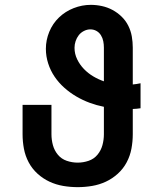

<svg xmlns="http://www.w3.org/2000/svg" viewBox="-20 -763 640 791"><path d="M300 8Q270 8 240.5 3Q211 -2 184 -14.5Q157 -27 134.5 -47.5Q112 -68 98 -94.5Q84 -121 78.5 -150.5Q73 -180 73 -210V-331H192V-210Q192 -187 198 -165Q204 -143 218.5 -125.5Q233 -108 255 -100.5Q277 -93 300 -93Q323 -93 345 -100.5Q367 -108 381.5 -125.5Q396 -143 402 -165Q408 -187 408 -210V-323Q378 -329 349.5 -339.5Q321 -350 294.5 -365.5Q268 -381 245 -401.5Q222 -422 205 -447Q188 -472 178.5 -501.5Q169 -531 169 -562Q169 -598 183 -632Q197 -666 223 -691Q249 -716 283.5 -729.5Q318 -743 354 -743Q377 -743 400 -738Q423 -733 443.5 -722Q464 -711 481 -694.5Q498 -678 508.5 -657Q519 -636 523 -613Q527 -590 527 -567V-415Q535 -416 543 -417Q551 -418 559 -420V-317Q551 -316 543 -315Q535 -314 527 -314V-210Q527 -180 521.5 -150.5Q516 -121 502 -94.5Q488 -68 465.5 -47.5Q443 -27 416 -14.5Q389 -2 359.5 3Q330 8 300 8ZM408 -428V-567Q408 -580 405.5 -593Q403 -606 396 -617.5Q389 -629 377.5 -635.5Q366 -642 352 -642Q339 -642 326 -635.5Q313 -629 304.5 -618Q296 -607 291.5 -593.5Q287 -580 287 -566Q287 -541 298 -518.5Q309 -496 326 -478.5Q343 -461 364 -448.5Q385 -436 408 -428Z"/></svg>

Font: Zed Sans Extended
Style: Bold
Weight: 700
Width: 7
Designer: Belleve Invis
Foundry: Belleve Invis
Version: Version 1.0.0; ttfautohint (v1.8.4)